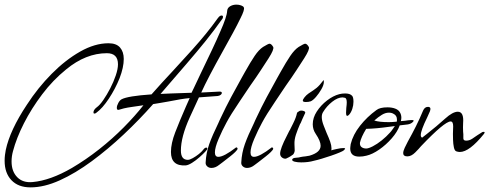

<svg xmlns="http://www.w3.org/2000/svg" viewBox="-96 -660 2115 830"><path d="M36 150Q-17 150 -46.5 119Q-76 88 -76 35Q-76 22 -74.5 10Q-73 -2 -71 -12Q-53 -97 20 -207Q68 -281 127.5 -341Q187 -401 250.5 -437Q314 -473 373 -473Q407 -473 423 -454.5Q439 -436 439 -405Q439 -369 421 -322Q402 -275 374.5 -233.5Q347 -192 321 -173Q317 -169 312 -169Q308 -169 308 -174Q308 -185 322 -196Q335 -205 350.5 -227.5Q366 -250 380.5 -278Q395 -306 404.5 -334Q414 -362 414 -382Q414 -430 366 -430Q275 -430 190 -360Q133 -314 86.5 -252.5Q40 -191 7.5 -127Q-25 -63 -40 -6Q-46 16 -46 38Q-46 81 -21.5 106Q3 131 45 127Q122 120 215 66Q276 30 333 -15Q390 -60 439 -109.5Q488 -159 524 -205L476 -198Q454 -195 439.5 -191.5Q425 -188 420 -186Q418 -185 415 -185Q409 -185 409 -194Q409 -203 415.5 -215Q422 -227 430 -231Q457 -245 559 -252Q603 -302 650 -352Q700 -406 734 -444Q768 -482 794.5 -514.5Q821 -547 846 -582Q854 -593 862 -593Q868 -593 868 -587Q868 -581 864 -577Q830 -529 793 -483Q756 -437 711.5 -385.5Q667 -334 611 -269L598 -254L644 -256L732 -259Q731 -257 741 -277.5Q751 -298 771 -341Q799 -399 820.5 -444.5Q842 -490 856 -523Q885 -588 886 -613Q887 -626 899 -633Q911 -640 926 -640Q937 -640 946.5 -636.5Q956 -633 958 -628Q963 -619 943 -580Q930 -553 911 -518Q892 -483 868 -440Q835 -381 811.5 -336Q788 -291 774 -260L851 -264H854Q863 -264 863 -258Q863 -254 858 -250Q853 -246 845 -245L764 -239Q763 -237 753 -215Q743 -193 724 -152Q686 -68 686 -9Q686 31 716 31Q724 31 737.5 23.5Q751 16 763.5 6Q776 -4 782 -12Q789 -22 796 -22Q800 -22 800 -18Q800 -13 792 -5Q782 6 766 20Q750 34 734 44Q718 54 707 55Q643 59 643 -3Q643 -40 661.5 -88Q680 -136 708 -200L724 -236Q690 -233 631 -221Q610 -217 593.5 -214.5Q577 -212 566 -210Q507 -143 439 -79Q371 -15 300.5 37Q230 89 162.5 119.5Q95 150 36 150Z M818 66Q807 66 799.5 59Q792 52 793 42Q795 1 808.5 -37Q822 -75 848 -128Q851 -135 853.5 -140.5Q856 -146 858 -150Q880 -197 903 -240Q926 -283 949 -324L963 -349Q987 -392 1005 -418.5Q1023 -445 1041 -457Q1064 -471 1069 -471Q1077 -471 1085 -457Q1090 -447 1065 -408Q1052 -388 1032.5 -358Q1013 -328 986 -290Q981 -283 969.5 -265.5Q958 -248 939 -220Q920 -192 906 -169.5Q892 -147 883 -130Q865 -97 849 -59.5Q833 -22 833 -1Q833 18 848 18Q872 18 925 -23Q931 -22 931 -17Q931 -13 921 -3Q912 6 898.5 16.5Q885 27 867 41L851 53Q835 66 818 66Z M972 66Q961 66 953.5 59Q946 52 947 42Q949 1 962.5 -37Q976 -75 1002 -128Q1005 -135 1007.5 -140.5Q1010 -146 1012 -150Q1034 -197 1057 -240Q1080 -283 1103 -324L1117 -349Q1141 -392 1159 -418.5Q1177 -445 1195 -457Q1218 -471 1223 -471Q1231 -471 1239 -457Q1244 -447 1219 -408Q1206 -388 1186.5 -358Q1167 -328 1140 -290Q1135 -283 1123.5 -265.5Q1112 -248 1093 -220Q1074 -192 1060 -169.5Q1046 -147 1037 -130Q1019 -97 1003 -59.5Q987 -22 987 -1Q987 18 1002 18Q1026 18 1079 -23Q1085 -22 1085 -17Q1085 -13 1075 -3Q1066 6 1052.5 16.5Q1039 27 1021 41L1005 53Q989 66 972 66Z M1226 -219Q1213 -219 1213 -225Q1213 -230 1220.5 -239.5Q1228 -249 1238 -256Q1260 -270 1272.5 -280Q1285 -290 1303 -314Q1304 -312 1304 -306Q1304 -293 1293.5 -274.5Q1283 -256 1270 -241Q1257 -226 1247 -222Q1238 -219 1226 -219ZM1137 26Q1129 26 1122 20Q1115 14 1115 4Q1115 -17 1144 -73L1155 -95Q1157 -97 1160.5 -105Q1164 -113 1171 -126Q1178 -140 1182 -151Q1186 -162 1188 -172Q1188 -173 1192 -176Q1196 -179 1200 -181L1206 -182Q1214 -182 1219.5 -179Q1225 -176 1223 -171Q1216 -156 1211 -145Q1206 -134 1203 -126H1202Q1191 -101 1183.5 -78.5Q1176 -56 1177 -36L1178 -9Q1177 1 1171 8Q1167 11 1160 15.5Q1153 20 1142 25Q1141 26 1137 26Z M1206 42Q1190 42 1178 39Q1167 36 1167 31Q1167 23 1183 22Q1198 21 1203 19Q1212 17 1224 16Q1235 14 1242 13Q1290 -1 1290 -30Q1290 -50 1269 -81Q1256 -100 1256 -123Q1256 -151 1273.5 -178Q1291 -205 1317.5 -225.5Q1344 -246 1371 -253Q1383 -256 1396 -256Q1417 -256 1426 -246Q1432 -240 1432 -220Q1432 -205 1427 -189.5Q1422 -174 1413 -164Q1408 -159 1405 -159Q1400 -159 1400 -173L1401 -193Q1402 -201 1402.5 -207Q1403 -213 1403 -217Q1403 -234 1396 -237Q1388 -239 1385 -239Q1364 -239 1340 -220Q1316 -201 1301 -176Q1295 -167 1295 -154Q1295 -138 1303.5 -116.5Q1312 -95 1316 -85Q1326 -63 1331.5 -47Q1337 -31 1337 -19Q1337 -13 1336 -10Q1341 -12 1360 -16Q1377 -20 1389 -20Q1396 -20 1396 -17Q1396 -16 1390 -10Q1387 -7 1371.5 -0.5Q1356 6 1335.5 13Q1315 20 1295 26Q1275 32 1261 35Q1237 42 1206 42Z M1457 17Q1418 17 1418 -18Q1418 -20 1418.5 -25Q1419 -30 1420 -37Q1430 -78 1460.5 -116.5Q1491 -155 1531 -184Q1546 -196 1579 -196Q1598 -196 1612.5 -190.5Q1627 -185 1633 -174Q1639 -164 1639 -151Q1639 -149 1638.5 -145Q1638 -141 1637 -136Q1639 -137 1643.5 -137Q1648 -137 1655 -138Q1662 -139 1668.5 -140Q1675 -141 1682 -141H1686Q1697 -141 1688.5 -132.5Q1680 -124 1666 -122L1632 -118Q1622 -90 1597.5 -62Q1573 -34 1543.5 -13.5Q1514 7 1488 13Q1473 17 1457 17ZM1585 -132Q1591 -132 1599.5 -132.5Q1608 -133 1619 -134Q1620 -136 1620 -143Q1620 -161 1605 -168Q1597 -173 1585 -173Q1570 -173 1554.5 -163.5Q1539 -154 1522 -139Q1543 -132 1585 -132ZM1487 -18Q1497 -18 1515.5 -27.5Q1534 -37 1554 -53Q1574 -69 1590 -87Q1595 -92 1600 -99.5Q1605 -107 1611 -115L1587 -112Q1531 -104 1487 -103Q1465 -67 1460 -43Q1459 -30 1467 -24Q1475 -18 1487 -18Z M1665 16Q1647 16 1647 2Q1647 -7 1653.5 -21Q1660 -35 1667 -48Q1686 -82 1702 -114Q1718 -146 1733 -182Q1740 -198 1754 -198Q1769 -198 1763 -180Q1757 -165 1751 -153Q1723 -96 1723 -76Q1723 -67 1729 -65Q1743 -76 1750 -81.5Q1757 -87 1758 -88Q1772 -99 1789.5 -113.5Q1807 -128 1828 -147Q1861 -177 1883 -177Q1910 -177 1906 -128Q1905 -109 1906 -91Q1907 -87 1907 -79.5Q1907 -72 1907 -62Q1907 -52 1919 -52Q1933 -52 1945 -60L1967 -75L1989 -89Q1991 -90 1996 -90Q2002 -90 1996 -81Q1933 -3 1892 -3Q1884 -3 1876 -6Q1869 -9 1866 -23.5Q1863 -38 1862.5 -55Q1862 -72 1862 -81L1863 -114Q1863 -135 1852 -135Q1826 -135 1724 -28Q1716 -18 1699 -1Q1682 16 1665 16Z"/></svg>

Font: Allison
Style: Regular
Weight: 400
Designer: Robert E. Leuschke
Foundry: Robert E. Leuschke
Version: Version 1.010; ttfautohint (v1.8.3)